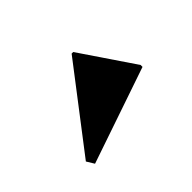

<svg xmlns="http://www.w3.org/2000/svg" viewBox="-71 -892 429 429"><g transform="rotate(45 143.5 -677.5)"><path d="M231 -558 38 -706V-711L165 -797H171L249 -569Z"/></g></svg>

Font: Platypi SemiBold
Style: Regular
Weight: 600
Designer: David Sargent
Foundry: Bolt Cutter Type
Version: Version 1.200; ttfautohint (v1.8.4.7-5d5b)